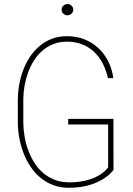

<svg xmlns="http://www.w3.org/2000/svg" viewBox="-20 -895 640 925"><path d="M526.9 -76.2Q507.3 -52.2 482.2 -35.9Q457 -19.5 428.7 -9.3Q400.4 1 370.1 5.4Q339.8 9.8 310.1 9.8Q268.6 9.3 234.6 -3.9Q200.7 -17.1 173.8 -39.6Q147 -62 127 -92.3Q106.9 -122.6 93.5 -157.2Q80.1 -191.9 73.2 -229Q66.4 -266.1 65.9 -302.7V-418.9Q66.4 -454.1 73 -490Q79.6 -525.9 92.5 -559.3Q105.5 -592.8 125 -622.1Q144.5 -651.4 170.7 -673.3Q196.8 -695.3 229.7 -708Q262.7 -720.7 302.7 -720.7Q348.1 -720.7 386.5 -705.6Q424.8 -690.4 453.9 -663.3Q482.9 -636.2 501.5 -599.4Q520 -562.5 525.9 -518.6H500Q491.7 -556.6 475.1 -588.9Q458.5 -621.1 433.8 -644.5Q409.2 -668 376.5 -681.2Q343.8 -694.3 302.7 -694.3Q266.6 -694.3 237.1 -682.6Q207.5 -670.9 184.3 -650.9Q161.1 -630.9 144 -604Q127 -577.1 115.7 -546.6Q104.5 -516.1 98.6 -483.6Q92.8 -451.2 92.3 -419.9V-302.7Q92.8 -270 98.6 -236.1Q104.5 -202.1 116.2 -170.7Q127.9 -139.2 145.5 -111.1Q163.1 -83 187.3 -62.3Q211.4 -41.5 241.9 -29.3Q272.5 -17.1 310.1 -16.6Q335.4 -16.1 362.3 -19.5Q389.2 -22.9 414.6 -31.2Q439.9 -39.6 462.2 -53.5Q484.4 -67.4 501 -88.4V-295.4H308.6V-322.3H526.4ZM276.9 -848.1Q276.9 -858.9 284.9 -867.2Q293 -875.5 304.7 -875.5Q316.4 -875.5 324.7 -867.4Q333 -859.4 333 -848.1Q332.5 -836.9 324.5 -829.1Q316.4 -821.3 304.7 -821.3Q293 -821.3 284.9 -829.1Q276.9 -836.9 276.9 -848.1Z"/></svg>

Font: Roboto Mono Thin
Style: Regular
Weight: 250
Designer: Google
Version: Version 2.000985; 2015; ttfautohint (v1.3)